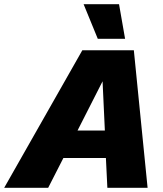

<svg xmlns="http://www.w3.org/2000/svg" viewBox="-82 -901 782 921"><path d="M-62 0 313 -660H560L626 0H433L426 -143H222L149 0ZM290 -275H421L410 -511ZM489 -881 518 -715H387L319 -881Z"/></svg>

Font: Work Sans ExtraBold
Style: Italic
Weight: 800
Italic angle: -13°
Designer: Wei Huang
Foundry: Wei Huang
Version: Version 2.012; ttfautohint (v1.8.3)